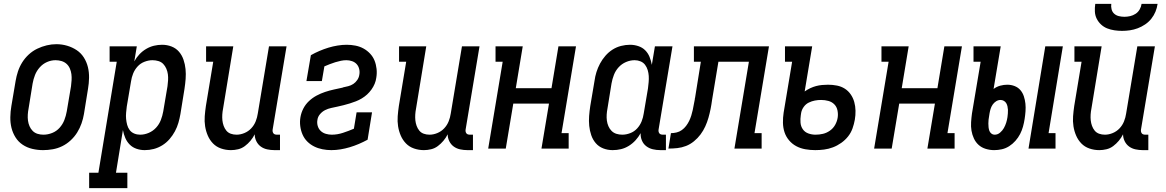

<svg xmlns="http://www.w3.org/2000/svg" viewBox="-20 -770 6040 995"><path d="M203 8Q175 8 147.5 1.5Q120 -5 97.5 -20Q75 -35 60.5 -58Q46 -81 39.5 -107.5Q33 -134 33.5 -163Q34 -192 39 -221L61 -351Q65 -375 73 -399.5Q81 -424 95 -446.5Q109 -469 129 -487.5Q149 -506 173 -517.5Q197 -529 222 -535Q247 -541 272 -541Q301 -541 328 -533Q355 -525 377.5 -510Q400 -495 414.5 -472Q429 -449 435.5 -422.5Q442 -396 441.5 -367Q441 -338 436 -309L415 -179Q411 -155 402.5 -130.5Q394 -106 380 -83.5Q366 -61 346 -42.5Q326 -24 302.5 -12.5Q279 -1 253.5 3.5Q228 8 203 8ZM205 -72Q228 -72 250.5 -81Q273 -90 289 -108Q305 -126 313.5 -148Q322 -170 326 -193L348 -323Q350 -338 351 -354.5Q352 -371 350 -386Q348 -401 342 -415Q336 -429 325 -439Q314 -449 299 -453.5Q284 -458 268 -458Q245 -458 223.5 -448.5Q202 -439 186 -421Q170 -403 161.5 -381.5Q153 -360 149 -337L128 -207Q125 -192 124 -176Q123 -160 125 -145Q127 -130 133 -116Q139 -102 149.5 -91.5Q160 -81 174.5 -76.5Q189 -72 205 -72Z M442 205V125H490L585 -450H548V-530H689L676 -452Q687 -472 702.5 -488.5Q718 -505 737.5 -516.5Q757 -528 778 -533Q799 -538 820 -538Q846 -538 869 -529Q892 -520 907.5 -502Q923 -484 931 -460.5Q939 -437 941.5 -412Q944 -387 942 -361Q940 -335 936 -309L915 -179Q911 -156 904.5 -133.5Q898 -111 886.5 -89.5Q875 -68 858.5 -49Q842 -30 821 -17Q800 -4 777 2Q754 8 730 8Q708 8 687.5 1Q667 -6 652.5 -20.5Q638 -35 629.5 -54.5Q621 -74 617 -96L581 125H640V205ZM706 -72Q729 -72 751 -81.5Q773 -91 789 -108.5Q805 -126 813.5 -148Q822 -170 826 -193L848 -323Q850 -338 851 -354Q852 -370 850 -385Q848 -400 842 -414Q836 -428 826 -438.5Q816 -449 801 -453.5Q786 -458 770 -458Q750 -458 729 -450Q708 -442 693 -425.5Q678 -409 670 -389Q662 -369 659 -348L637 -218Q635 -202 633.5 -185.5Q632 -169 633.5 -153.5Q635 -138 639 -123Q643 -108 652 -96Q661 -84 675.5 -78Q690 -72 706 -72Z M1177 8Q1150 8 1125.5 -0.5Q1101 -9 1084 -26.5Q1067 -44 1057 -67Q1047 -90 1043 -115.5Q1039 -141 1041 -167.5Q1043 -194 1047 -221L1085 -450H1048V-530H1189L1136 -207Q1133 -192 1132 -176.5Q1131 -161 1132.5 -146.5Q1134 -132 1139 -118Q1144 -104 1153 -93Q1162 -82 1176 -77Q1190 -72 1206 -72Q1226 -72 1246.5 -80.5Q1267 -89 1282 -105Q1297 -121 1305 -141Q1313 -161 1316 -182L1374 -530H1465L1393 -99Q1392 -93 1393 -88Q1394 -83 1397 -79Q1400 -75 1405 -73.5Q1410 -72 1416 -72H1431V8H1402Q1383 8 1364.5 4Q1346 0 1331.5 -10.5Q1317 -21 1308.5 -38Q1300 -55 1300 -74Q1291 -56 1278 -40.5Q1265 -25 1249 -13Q1233 -1 1214 3.5Q1195 8 1177 8Z M1697 8Q1674 8 1651 3.5Q1628 -1 1608 -11Q1588 -21 1572.5 -36.5Q1557 -52 1548 -72.5Q1539 -93 1536 -116.5Q1533 -140 1537 -163Q1541 -186 1552 -207.5Q1563 -229 1581 -246Q1599 -263 1620.5 -274.5Q1642 -286 1664.5 -293.5Q1687 -301 1710 -306Q1733 -311 1756 -316L1757 -317Q1771 -320 1785 -323.5Q1799 -327 1811 -335Q1823 -343 1831.5 -355.5Q1840 -368 1842 -382Q1845 -397 1841.5 -412Q1838 -427 1828.5 -437.5Q1819 -448 1804.5 -453Q1790 -458 1775 -458Q1761 -458 1746.5 -455Q1732 -452 1717.5 -447.5Q1703 -443 1689 -437.5Q1675 -432 1661 -426L1648 -350H1568L1591 -484Q1612 -496 1635.5 -506Q1659 -516 1682 -523Q1705 -530 1729.5 -534Q1754 -538 1777 -538Q1800 -538 1822.5 -533.5Q1845 -529 1864 -518.5Q1883 -508 1898 -492Q1913 -476 1921 -456Q1929 -436 1931.5 -413Q1934 -390 1930 -367Q1928 -351 1921.5 -335.5Q1915 -320 1905 -306Q1895 -292 1882.5 -280.5Q1870 -269 1855 -260Q1840 -251 1824.5 -245Q1809 -239 1793 -234Q1777 -229 1761 -225Q1745 -221 1729 -217.5Q1713 -214 1696.5 -210.5Q1680 -207 1665 -199.5Q1650 -192 1638.5 -178.5Q1627 -165 1625 -149Q1622 -133 1626.5 -117.5Q1631 -102 1642 -91.5Q1653 -81 1668.5 -76.5Q1684 -72 1699 -72Q1728 -72 1757 -81.5Q1786 -91 1814 -103L1828 -188H1908L1885 -46Q1863 -34 1839.5 -24Q1816 -14 1792.5 -7Q1769 0 1745 4Q1721 8 1697 8Z M2177 8Q2150 8 2125.5 -0.5Q2101 -9 2084 -26.5Q2067 -44 2057 -67Q2047 -90 2043 -115.5Q2039 -141 2041 -167.5Q2043 -194 2047 -221L2085 -450H2048V-530H2189L2136 -207Q2133 -192 2132 -176.5Q2131 -161 2132.5 -146.5Q2134 -132 2139 -118Q2144 -104 2153 -93Q2162 -82 2176 -77Q2190 -72 2206 -72Q2226 -72 2246.5 -80.5Q2267 -89 2282 -105Q2297 -121 2305 -141Q2313 -161 2316 -182L2374 -530H2465L2393 -99Q2392 -93 2393 -88Q2394 -83 2397 -79Q2400 -75 2405 -73.5Q2410 -72 2416 -72H2431V8H2402Q2383 8 2364.5 4Q2346 0 2331.5 -10.5Q2317 -21 2308.5 -38Q2300 -55 2300 -74Q2291 -56 2278 -40.5Q2265 -25 2249 -13Q2233 -1 2214 3.5Q2195 8 2177 8Z M2510 0 2585 -450H2548V-530H2689L2653 -313H2838L2874 -530H2965L2890 -80H2927V0H2786L2825 -233H2640L2601 0Z M3155 8Q3129 8 3106 -1Q3083 -10 3067.5 -28Q3052 -46 3044 -69.5Q3036 -93 3033.5 -118Q3031 -143 3033 -169Q3035 -195 3039 -221L3061 -351Q3064 -374 3071 -396.5Q3078 -419 3089.5 -440.5Q3101 -462 3117.5 -481Q3134 -500 3154.5 -513Q3175 -526 3198.5 -532Q3222 -538 3245 -538Q3267 -538 3288 -531Q3309 -524 3323.5 -509.5Q3338 -495 3346 -475.5Q3354 -456 3358 -434L3374 -530H3465L3393 -99Q3392 -93 3393 -88Q3394 -83 3397 -79Q3400 -75 3405 -73.5Q3410 -72 3416 -72H3431V8H3402Q3382 8 3363 3.5Q3344 -1 3329 -12.5Q3314 -24 3306.5 -42Q3299 -60 3300 -80Q3289 -60 3273.5 -43Q3258 -26 3238.5 -14Q3219 -2 3198 3Q3177 8 3155 8ZM3205 -72Q3225 -72 3246 -80Q3267 -88 3282 -104.5Q3297 -121 3305 -141Q3313 -161 3316 -182L3338 -312Q3340 -328 3341.5 -344.5Q3343 -361 3342 -376.5Q3341 -392 3336.5 -407Q3332 -422 3323 -434Q3314 -446 3299.5 -452Q3285 -458 3269 -458Q3246 -458 3224 -448.5Q3202 -439 3186 -421.5Q3170 -404 3161.5 -382Q3153 -360 3149 -337L3128 -207Q3125 -192 3124 -176Q3123 -160 3125 -145Q3127 -130 3133 -116Q3139 -102 3149.5 -91.5Q3160 -81 3174.5 -76.5Q3189 -72 3205 -72Z M3444 0 3457 -80Q3471 -80 3486 -83.5Q3501 -87 3513.5 -96Q3526 -105 3535.5 -117.5Q3545 -130 3551.5 -143.5Q3558 -157 3562.5 -171.5Q3567 -186 3570 -200Q3573 -214 3575.5 -228.5Q3578 -243 3581 -257Q3581 -259 3581 -260.5Q3581 -262 3582 -263L3612 -450H3576V-530H3965L3890 -80H3927V0H3786L3861 -450H3703L3670 -251Q3667 -228 3662.5 -205.5Q3658 -183 3651.5 -160Q3645 -137 3635 -115Q3625 -93 3610.5 -73.5Q3596 -54 3576.5 -38Q3557 -22 3535 -13.5Q3513 -5 3490 -2.5Q3467 0 3444 0Z M4205 8Q4179 8 4153.5 3.5Q4128 -1 4106.5 -12.5Q4085 -24 4069 -43Q4053 -62 4045.5 -85Q4038 -108 4037.5 -134Q4037 -160 4041 -186L4085 -450H4048V-530H4189L4150 -296Q4164 -306 4179 -313Q4194 -320 4209 -324Q4224 -328 4240 -329.5Q4256 -331 4271 -331Q4295 -331 4317.5 -326.5Q4340 -322 4358 -310.5Q4376 -299 4388.5 -281Q4401 -263 4407 -241.5Q4413 -220 4413.5 -196.5Q4414 -173 4410 -150Q4406 -127 4398 -104.5Q4390 -82 4375 -63Q4360 -44 4339.5 -29.5Q4319 -15 4296.5 -6.5Q4274 2 4251 5Q4228 8 4205 8ZM4206 -72Q4226 -72 4245 -76.5Q4264 -81 4281 -93Q4298 -105 4308 -123Q4318 -141 4321 -160Q4324 -179 4320 -198Q4316 -217 4303.5 -229.5Q4291 -242 4273 -247Q4255 -252 4235 -252Q4219 -252 4203 -249Q4187 -246 4171.5 -238.5Q4156 -231 4145.5 -216.5Q4135 -202 4132 -186L4130 -173Q4127 -154 4128.5 -134.5Q4130 -115 4140.5 -100Q4151 -85 4169 -78.5Q4187 -72 4206 -72Z M4510 0 4585 -450H4548V-530H4689L4653 -313H4838L4874 -530H4965L4890 -80H4927V0H4786L4825 -233H4640L4601 0Z M5310 0 5397 -530H5488L5414 -80H5450V0ZM5132 8Q5110 8 5088.5 1.5Q5067 -5 5051.5 -19Q5036 -33 5027 -52.5Q5018 -72 5014.5 -93Q5011 -114 5012.5 -137Q5014 -160 5017 -182L5062 -450H5025V-530H5166L5129 -309Q5145 -321 5163.5 -326Q5182 -331 5200 -331Q5220 -331 5238 -324Q5256 -317 5268 -303Q5280 -289 5286 -270.5Q5292 -252 5294 -233Q5296 -214 5294.5 -193.5Q5293 -173 5290 -154Q5287 -134 5281.5 -114Q5276 -94 5266.5 -75.5Q5257 -57 5242.5 -40.5Q5228 -24 5210 -12.5Q5192 -1 5172 3.5Q5152 8 5132 8ZM5135 -72Q5150 -72 5162.5 -82.5Q5175 -93 5182.5 -106.5Q5190 -120 5194.5 -134.5Q5199 -149 5201 -163Q5202 -172 5203 -182Q5204 -192 5203.5 -201Q5203 -210 5201 -219Q5199 -228 5194.5 -235.5Q5190 -243 5182 -247.5Q5174 -252 5165 -252Q5165 -252 5165 -252Q5165 -252 5165 -252Q5153 -252 5142 -245Q5131 -238 5124 -227.5Q5117 -217 5113.5 -205.5Q5110 -194 5108 -182L5106 -169Q5104 -159 5103 -149.5Q5102 -140 5102 -130Q5102 -120 5103 -110.5Q5104 -101 5107 -92.5Q5110 -84 5117.5 -78Q5125 -72 5135 -72Z M5677 8Q5650 8 5625.5 -0.5Q5601 -9 5584 -26.5Q5567 -44 5557 -67Q5547 -90 5543 -115.5Q5539 -141 5541 -167.5Q5543 -194 5547 -221L5585 -450H5548V-530H5689L5636 -207Q5633 -192 5632 -176.5Q5631 -161 5632.5 -146.5Q5634 -132 5639 -118Q5644 -104 5653 -93Q5662 -82 5676 -77Q5690 -72 5706 -72Q5726 -72 5746.5 -80.5Q5767 -89 5782 -105Q5797 -121 5805 -141Q5813 -161 5816 -182L5874 -530H5965L5893 -99Q5892 -93 5893 -88Q5894 -83 5897 -79Q5900 -75 5905 -73.5Q5910 -72 5916 -72H5931V8H5902Q5883 8 5864.5 4Q5846 0 5831.5 -10.5Q5817 -21 5808.5 -38Q5800 -55 5800 -74Q5791 -56 5778 -40.5Q5765 -25 5749 -13Q5733 -1 5714 3.5Q5695 8 5677 8ZM5795 -610Q5775 -610 5755 -613Q5735 -616 5717.5 -623Q5700 -630 5686 -643Q5672 -656 5663.5 -673Q5655 -690 5654 -710Q5653 -730 5656 -750H5739Q5737 -736 5740.5 -722Q5744 -708 5754 -699Q5764 -690 5778 -686.5Q5792 -683 5807 -683Q5822 -683 5837 -686.5Q5852 -690 5865 -698.5Q5878 -707 5886 -721Q5894 -735 5896 -750H5979Q5976 -729 5968 -709.5Q5960 -690 5946.5 -673Q5933 -656 5914.5 -643.5Q5896 -631 5876 -623.5Q5856 -616 5835.5 -613Q5815 -610 5795 -610Z"/></svg>

Font: Iosevka Slab Medium
Style: Italic
Weight: 500
Italic angle: -9°
Monospace: yes
Designer: Belleve Invis
Foundry: Belleve Invis
Version: Version 11.1.0; ttfautohint (v1.8.3)